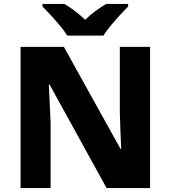

<svg xmlns="http://www.w3.org/2000/svg" viewBox="-20 -1044 863 971"><path d="M739 -93H519L231 -616H227Q229 -573 231.5 -520.5Q234 -468 236 -423V-93H84V-807H303L590 -290H593Q591 -333 589 -382.5Q587 -432 586 -476V-807H739ZM320 -864Q306 -887 283.5 -914Q261 -941 237.5 -966.5Q214 -992 195 -1011V-1024H306Q333 -1008 358.5 -988.5Q384 -969 411 -944Q436 -969 463.5 -989Q491 -1009 517 -1024H628V-1011Q610 -993 586.5 -967.5Q563 -942 540 -914.5Q517 -887 503 -864Z"/></svg>

Font: Noto Sans Kannada UI ExtraBold
Style: Regular
Weight: 800
Designer: Jelle Bosma - Monotype Design Team
Foundry: Monotype Imaging Inc.
Version: Version 2.005; ttfautohint (v1.8.4.7-5d5b)